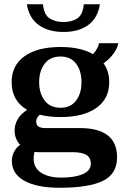

<svg xmlns="http://www.w3.org/2000/svg" viewBox="-20 -729 595 907"><path d="M107 -709H183Q188 -659 214.5 -642Q241 -625 280 -625Q319 -625 345 -642Q371 -659 376 -709H452Q442 -644 397 -611Q352 -578 280 -578Q208 -578 162.5 -611Q117 -644 107 -709ZM533 14Q533 93 466 125.5Q399 158 262 158Q154 158 95 125Q36 92 36 31Q36 10 45.5 -10Q55 -30 75 -45Q49 -73 49 -112Q49 -140 63.5 -165.5Q78 -191 108 -210Q35 -253 35 -341Q35 -420 96 -463.5Q157 -507 266 -507Q361 -507 420 -473Q432 -487 439.5 -501.5Q447 -516 447 -525H539Q535 -503 518 -478Q501 -453 469 -430Q496 -393 496 -341Q496 -262 435 -219Q374 -176 266 -176Q212 -176 168 -187Q151 -173 151 -155Q151 -124 193 -124H357Q533 -124 533 14ZM165 -341Q165 -288 191 -254Q217 -220 266 -220Q314 -220 339.5 -254Q365 -288 365 -341Q365 -394 339.5 -428Q314 -462 266 -462Q217 -462 191 -428Q165 -394 165 -341ZM409 45Q409 15 387.5 2.5Q366 -10 324 -10H163Q149 -10 143 -11Q139 2 139 22Q139 64 174.5 87Q210 110 270 110Q333 110 371 93.5Q409 77 409 45Z"/></svg>

Font: Trirong SemiBold
Style: Regular
Weight: 600
Designer: Katatrad Team
Foundry: CadsonDemak
Version: Version 1.001